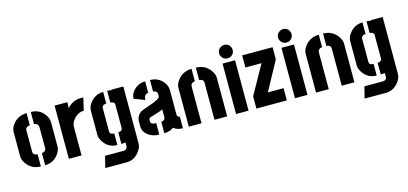

<svg xmlns="http://www.w3.org/2000/svg" viewBox="-72 -1230 4120 1940"><g transform="rotate(-15 1988.0 -260.0)"><path d="M37.1 -151.4V-406.2Q37.1 -454.1 79.1 -500Q131.8 -555.7 212.9 -556.6V-429.7Q168.9 -425.8 166 -392.6V-165Q168 -127 212.9 -126V1Q117.2 1 64.5 -76.2Q37.1 -116.2 37.1 -151.4ZM257.8 1V-126Q298.8 -130.9 302.7 -163.1L301.8 -392.6Q294.9 -427.7 256.8 -429.7V-556.6Q348.6 -556.6 400.4 -482.4Q427.7 -442.4 427.7 -406.2V-151.4Q427.7 -102.5 385.7 -55.7Q335 0 257.8 1Z M505.9 0V-556.6H638.7V-495.1Q672.9 -539.1 731.4 -555.7Q752 -561.5 772.5 -561.5H807.6L777.3 -430.7Q715.8 -429.7 670.9 -377Q638.7 -338.9 638.7 -297.9V0Z M836.9 185.5 867.2 65.4H1060.5Q1091.8 64.5 1100.6 37.1Q1101.6 35.2 1101.6 34.2V-11.7Q1081.1 -7.8 1057.6 -7.8V-128.9Q1099.6 -130.9 1101.6 -161.1V-410.2Q1101.6 -423.8 1084 -434.6Q1072.3 -441.4 1057.6 -441.4V-563.5Q1081.1 -563.5 1101.6 -557.6V-563.5H1226.6V34.2Q1226.6 77.1 1188.5 123Q1137.7 184.6 1062.5 185.5ZM846.7 -158.2V-415Q847.7 -461.9 888.7 -506.8Q939.5 -562.5 1015.6 -563.5V-441.4Q980.5 -441.4 970.7 -416Q969.7 -413.1 969.7 -412.1V-159.2Q969.7 -136.7 998 -130.9Q1005.9 -128.9 1015.6 -128.9V-7.8Q923.8 -7.8 873 -85Q846.7 -124 846.7 -158.2Z M1287.1 -128.9Q1287.1 -72.3 1340.8 -33.2Q1386.7 0 1452.1 0V-120.1Q1402.3 -120.1 1396.5 -143.6Q1395.5 -149.4 1395.5 -155.3V-168.9Q1396.5 -185.5 1408.2 -191.4Q1413.1 -194.3 1444.3 -202.1Q1520.5 -223.6 1546.9 -239.3V-159.2Q1546.9 -129.9 1519.5 -122.1Q1512.7 -120.1 1504.9 -120.1V0Q1565.4 -1 1603.5 -31.2Q1639.6 0 1699.2 0V-121.1Q1672.9 -123 1671.9 -152.3V-407.2Q1671.9 -460.9 1627 -506.8Q1577.1 -556.6 1503.9 -556.6V-436.5Q1545.9 -433.6 1546.9 -398.4V-376Q1546.9 -348.6 1442.4 -313.5Q1352.5 -282.2 1339.8 -275.4Q1288.1 -241.2 1287.1 -178.7ZM1293.9 -417 1407.2 -374Q1408.2 -435.5 1453.1 -436.5V-556.6Q1385.7 -556.6 1335 -507.8Q1294.9 -466.8 1293.9 -417Z M1760.7 0V-405.3Q1760.7 -454.1 1804.7 -501Q1858.4 -556.6 1938.5 -557.6V-427.7Q1897.5 -422.9 1893.6 -389.6V0ZM1983.4 -427.7V-557.6Q2078.1 -557.6 2132.8 -482.4Q2162.1 -441.4 2162.1 -405.3V0H2029.3V-389.6Q2029.3 -421.9 1993.2 -426.8Q1988.3 -427.7 1983.4 -427.7Z M2248 -635.7Q2248 -675.8 2284.2 -696.3Q2300.8 -706.1 2319.3 -706.1Q2360.4 -706.1 2380.9 -669.9Q2389.6 -653.3 2389.6 -635.7Q2389.6 -594.7 2353.5 -574.2Q2336.9 -565.4 2319.3 -565.4Q2277.3 -565.4 2256.8 -602.5Q2248 -618.2 2248 -635.7ZM2254.9 0V-527.3H2385.7V0Z M2467.8 0V-127.9L2636.7 -429.7H2467.8V-556.6H2786.1V-429.7L2622.1 -127.9H2786.1V0Z M2864.3 -635.7Q2864.3 -675.8 2900.4 -696.3Q2917 -706.1 2935.5 -706.1Q2976.6 -706.1 2997.1 -669.9Q3005.9 -653.3 3005.9 -635.7Q3005.9 -594.7 2969.7 -574.2Q2953.1 -565.4 2935.5 -565.4Q2893.6 -565.4 2873 -602.5Q2864.3 -618.2 2864.3 -635.7ZM2871.1 0V-527.3H3002V0Z M3091.8 0V-405.3Q3091.8 -454.1 3135.7 -501Q3189.5 -556.6 3269.5 -557.6V-427.7Q3228.5 -422.9 3224.6 -389.6V0ZM3314.5 -427.7V-557.6Q3409.2 -557.6 3463.9 -482.4Q3493.2 -441.4 3493.2 -405.3V0H3360.4V-389.6Q3360.4 -421.9 3324.2 -426.8Q3319.3 -427.7 3314.5 -427.7Z M3549.8 185.5 3580.1 65.4H3773.4Q3804.7 64.5 3813.5 37.1Q3814.5 35.2 3814.5 34.2V-11.7Q3793.9 -7.8 3770.5 -7.8V-128.9Q3812.5 -130.9 3814.5 -161.1V-410.2Q3814.5 -423.8 3796.9 -434.6Q3785.2 -441.4 3770.5 -441.4V-563.5Q3793.9 -563.5 3814.5 -557.6V-563.5H3939.5V34.2Q3939.5 77.1 3901.4 123Q3850.6 184.6 3775.4 185.5ZM3559.6 -158.2V-415Q3560.5 -461.9 3601.6 -506.8Q3652.3 -562.5 3728.5 -563.5V-441.4Q3693.4 -441.4 3683.6 -416Q3682.6 -413.1 3682.6 -412.1V-159.2Q3682.6 -136.7 3710.9 -130.9Q3718.8 -128.9 3728.5 -128.9V-7.8Q3636.7 -7.8 3585.9 -85Q3559.6 -124 3559.6 -158.2Z"/></g></svg>

Font: Post No Bills Colombo ExtraBold
Style: Regular
Weight: 800
Designer: Kosala Senevirathne, Siva Puranthara, Lasantha Premarathna, Tharique Azeez
Foundry: Mooniak
Version: Version 1.220 ; ttfautohint (v1.6)